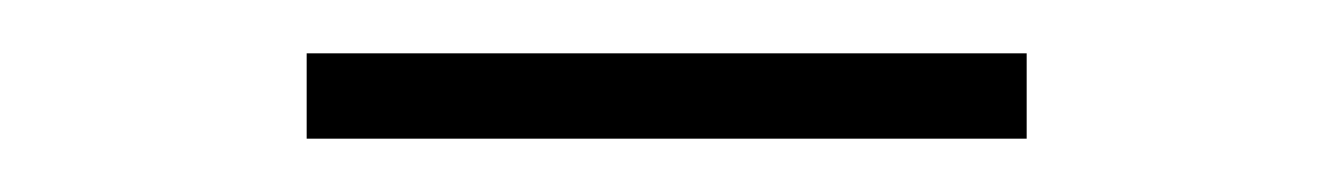

<svg xmlns="http://www.w3.org/2000/svg" viewBox="-20 -316 500 72"><path d="M95 -264V-296H365V-264Z"/></svg>

Font: Encode Sans SC Expanded Thin
Style: Regular
Weight: 250
Width: 7
Designer: Multiple Designers
Foundry: Impallari Type
Version: Version 3.002